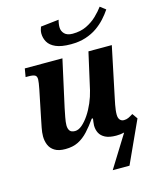

<svg xmlns="http://www.w3.org/2000/svg" viewBox="-142 -879 956 1183"><g transform="rotate(-15 336.5 -287.0)"><path d="M555 4Q543 7 530.5 8.5Q518 10 504 10Q460 10 434.5 -3Q409 -16 398 -37.5Q387 -59 387 -86Q387 -94 389 -108.5Q391 -123 392 -130H384Q355 -89 326 -57.5Q297 -26 262.5 -8.5Q228 9 180 9Q137 9 112 -6.5Q87 -22 76.5 -47.5Q66 -73 66 -102Q66 -127 72 -157Q78 -187 83 -212L119 -388Q123 -408 125.5 -425Q128 -442 128 -450Q128 -470 116 -476.5Q104 -483 75 -483H57L66 -536H306L240 -237Q235 -213 229 -181.5Q223 -150 223 -131Q223 -109 232.5 -96Q242 -83 266 -83Q288 -83 311 -102.5Q334 -122 355.5 -154Q377 -186 393.5 -224.5Q410 -263 419 -301L472 -536H621L553 -211Q549 -193 546 -176.5Q543 -160 541 -144.5Q539 -129 539 -115Q539 -93 548.5 -81.5Q558 -70 574 -70Q590 -70 603 -76Q616 -82 633 -93L657 -59L534 210H427ZM380 -606Q319 -606 284 -621.5Q249 -637 234.5 -662.5Q220 -688 220 -717Q220 -728 222.5 -738.5Q225 -749 229 -759L345 -772Q342 -763 340 -750Q338 -737 338 -726Q338 -701 355 -683.5Q372 -666 407 -666Q457 -666 495.5 -684.5Q534 -703 562.5 -730.5Q591 -758 610 -784L645 -757Q627 -730 603 -703.5Q579 -677 547.5 -655Q516 -633 474.5 -619.5Q433 -606 380 -606Z"/></g></svg>

Font: Noto Serif
Style: Italic
Weight: 400
Italic angle: -12°
Designer: Monotype Design Team
Foundry: Monotype Imaging Inc.
Version: Version 2.013